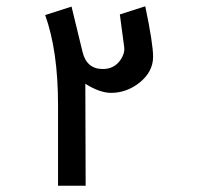

<svg xmlns="http://www.w3.org/2000/svg" viewBox="-20 -494 631 612"><path d="M124 -446 208 -473 243 -329Q256 -274 308 -274Q344 -274 364 -303Q378 -323 376 -343L362 -448L443 -474Q468 -355 468 -313Q468 -265 424 -230Q383 -198 334 -198Q298 -198 252 -227L253 98H165V-159Q165 -332 124 -446Z"/></svg>

Font: Yekan
Style: Regular
Weight: 400
Designer: ParsMizban Co
Foundry: ParsMizban Co
Version: Version 2.000